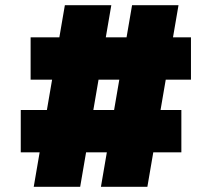

<svg xmlns="http://www.w3.org/2000/svg" viewBox="-20 -720 816 740"><path d="M369 0 489 -700H668L548 0ZM60 -133V-296H679V-133ZM110 0 230 -700H409L289 0ZM98 -413V-576H716V-413Z"/></svg>

Font: Lexend Deca Black
Style: Regular
Weight: 900
Designer: Bonnie Shaver-Troup, Thomas Jockin
Foundry: Lexend
Version: Version 1.007